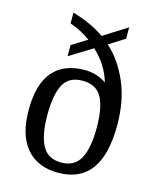

<svg xmlns="http://www.w3.org/2000/svg" viewBox="-115 -843 767 933"><g transform="rotate(15 268.0 -376.0)"><path d="M266 10Q164 10 107 -55.5Q50 -121 50 -249Q50 -378 104.5 -442Q159 -506 265 -506Q296 -506 323.5 -497Q351 -488 373 -473Q362 -512 338.5 -550Q315 -588 280 -620L165 -549V-605L242 -653Q195 -687 138 -707V-761Q180 -749 221 -731Q262 -713 299 -687L418 -762V-705L339 -655Q404 -597 444.5 -503.5Q485 -410 485 -288Q485 -137 430 -63.5Q375 10 266 10ZM268 -42Q335 -42 363.5 -94.5Q392 -147 392 -249Q392 -351 364 -402Q336 -453 267 -453Q199 -453 171.5 -402Q144 -351 144 -249Q144 -147 172.5 -94.5Q201 -42 268 -42Z"/></g></svg>

Font: Noto Serif Myanmar SemCond
Style: Regular
Weight: 400
Width: 4
Designer: Ben Mitchell and the Monotype Design Team
Foundry: Monotype Imaging Inc.
Version: Version 2.106; ttfautohint (v1.8.4.7-5d5b)